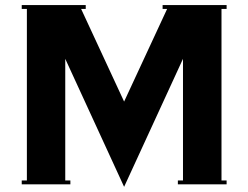

<svg xmlns="http://www.w3.org/2000/svg" viewBox="-20 -720 970 750"><path d="M64.9 0V-15.1H85V-685.1H64.9V-700.2H314.9V-685.1H296.9L464.8 -323.2L632.8 -685.1H615.2V-700.2H865.2V-685.1H845.2V-15.1H865.2V0H674.8V-15.1H694.8V-490.2L464.8 9.8L234.9 -490.2V-15.1H254.9V0Z"/></svg>

Font: Copperplate CC
Style: Bold
Weight: 700
Designer: indestructible type*
Foundry: Cowboy Collective
Version: Version 1.000